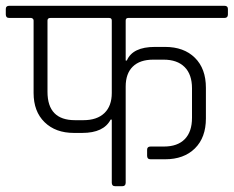

<svg xmlns="http://www.w3.org/2000/svg" viewBox="-34 -643 807 663"><path d="M400 -344V-12Q400 0 388 0H364Q352 0 352 -12V-230H348Q324 -184 250 -184H221Q158 -184 120 -221Q82 -258 82 -322V-572Q82 -579 74 -581H-2Q-14 -581 -14 -593V-612Q-14 -623 -2 -623H741Q753 -623 753 -612V-593Q753 -581 741 -581H409Q400 -581 400 -572V-434H404Q424 -481 501 -481H536Q601 -481 639 -443.5Q677 -406 677 -340V-234Q677 -168 639 -130.5Q601 -93 536 -93H486Q474 -93 474 -105V-126Q474 -137 486 -137H532Q579 -137 604 -162.5Q629 -188 629 -236V-338Q629 -386 603.5 -411.5Q578 -437 531 -437H495Q449 -437 424.5 -413Q400 -389 400 -344ZM225 -228H254Q301 -228 326.5 -252.5Q352 -277 352 -322V-572Q352 -581 343 -581H140Q130 -581 130 -572V-326Q130 -228 225 -228Z"/></svg>

Font: Rajdhani
Style: Regular
Weight: 400
Designer: Satya Rajpurohit, Jyotish Sonowal
Foundry: Indian Type Foundry
Version: Version 1.201 February 1, 2022